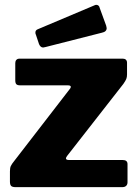

<svg xmlns="http://www.w3.org/2000/svg" viewBox="-20 -772 572 792"><path d="M21 -23V-65Q21 -79 24.5 -87Q28 -95 41 -111L268 -405Q272 -409 272 -414Q272 -420 259 -420H63Q52 -420 47.5 -424.5Q43 -429 43 -441V-512Q43 -520 47.5 -525Q52 -530 60 -530H487Q495 -530 499.5 -525.5Q504 -521 504 -513V-465Q504 -454 501 -446.5Q498 -439 489 -426L257 -129Q252 -122 252 -119Q252 -112 264 -112H486Q506 -112 506 -95V-20Q506 -11 500.5 -5.5Q495 0 484 0H45Q31 0 26 -5Q21 -10 21 -23ZM418 -666Q420 -658 420 -656Q420 -641 400 -637L168 -578Q160 -576 158 -576Q147 -576 141 -590L128 -629Q126 -632 126 -638Q126 -647 135 -651L372 -751Q374 -752 378 -752Q382 -752 386 -749Q390 -746 391 -740Z"/></svg>

Font: Libre Franklin ExtraBold
Style: Regular
Weight: 800
Designer: Pablo Impallari, Rodrigo Fuenzalida
Foundry: Impallari Type
Version: Version 1.002; ttfautohint (v1.5)